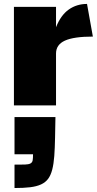

<svg xmlns="http://www.w3.org/2000/svg" viewBox="-20 -528 486 962"><path d="M52.7 296.9Q86.4 296.9 105 296.4Q123.5 295.9 132.6 291Q141.6 286.1 143.6 275.6Q145.5 265.1 145.5 245.1H52.7V58.6H257.8L255.9 160.2Q254.9 213.9 252 253.7Q249 293.5 241.7 321.8Q234.4 350.1 221.2 367.9Q208 385.7 185.8 396Q163.6 406.2 130.9 410.2Q98.1 414.1 52.7 414.1ZM49.8 -493.7H260.7V-391.6Q284.7 -452.1 324.5 -480.2Q364.3 -508.3 416 -508.3L445.3 -344.7Q350.1 -344.7 305.4 -324.5Q260.7 -304.2 260.7 -259.8V0H49.8Z"/></svg>

Font: Paytone One
Style: Regular
Weight: 400
Designer: vernon adams
Foundry: vernon adams
Version: 1.000